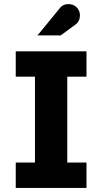

<svg xmlns="http://www.w3.org/2000/svg" viewBox="-20 -919 500 939"><path d="M315 -899Q339 -899 355 -883Q371 -867 371 -843Q371 -817 352 -801Q347 -798 277 -746H163Q164 -746 218.5 -813Q273 -880 274 -881Q289 -899 315 -899ZM57 0V-124H151V-544H57V-668H403V-544H309V-124H403V0Z"/></svg>

Font: Atkinson Hyperlegible Pro
Style: Bold
Weight: 700
Designer: Elliott Scott, Megan Eiswerth, Linus Boman, Theodore Petrosky, Jacob Perez
Foundry: Braille Institute
Version: Version 1.5.1